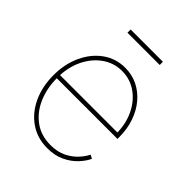

<svg xmlns="http://www.w3.org/2000/svg" viewBox="-198 -822 955 955"><g transform="rotate(45 279.5 -344.5)"><path d="M291.5 10.7Q221.2 10.7 168.2 -25.9Q115.2 -62.5 85.9 -125.7Q56.6 -189 56.6 -268.6Q56.6 -347.7 86.2 -410.9Q115.7 -474.1 167 -510.5Q218.3 -546.9 283.2 -546.9Q331.5 -546.9 372.1 -526.9Q412.6 -506.8 442.6 -470.9Q472.7 -435.1 489.3 -386.7Q505.9 -338.4 505.9 -281.7V-269H68.4V-291.5H493.2L483.4 -283.2Q483.4 -351.1 457.3 -405.8Q431.2 -460.4 386 -492.4Q340.8 -524.4 283.2 -524.4Q226.1 -524.4 179.7 -491.5Q133.3 -458.5 106.2 -401.9Q79.1 -345.2 79.1 -273.4V-270.5Q79.1 -199.2 104.5 -140.4Q129.9 -81.5 177.5 -46.6Q225.1 -11.7 291.5 -11.7Q340.8 -11.7 376 -29.3Q411.1 -46.9 433.8 -72Q456.5 -97.2 466.8 -119.1L486.3 -109.4Q474.1 -82.5 448.2 -54.7Q422.4 -26.9 383.3 -8.1Q344.2 10.7 291.5 10.7ZM394.5 -700.2V-677.7H167.5V-700.2Z"/></g></svg>

Font: Inter 18pt Thin
Style: Regular
Weight: 250
Designer: Rasmus Andersson
Foundry: rsms
Version: Version 4.001;git-66647c0bb